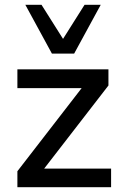

<svg xmlns="http://www.w3.org/2000/svg" viewBox="-20 -775 508 795"><path d="M52 0V-66L318 -410H52V-488H429V-421L163 -77H440V0ZM195 -553 85 -755H152L241 -614L330 -755H397L287 -553Z"/></svg>

Font: Nunito Sans SemiBold
Style: Regular
Weight: 600
Designer: Vernon Adams
Foundry: Vernon Adams
Version: Version 3.101; ttfautohint (v1.8.4.7-5d5b);gftools[0.9.27]